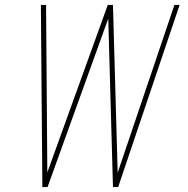

<svg xmlns="http://www.w3.org/2000/svg" viewBox="-20 -755 760 775"><path d="M151 0H172L417 -680L436 0H457L705 -735H684L455 -58L436 -735H415L171 -59L166 -735H145Z"/></svg>

Font: Iosevka Sparkle Thin Oblique
Style: Regular
Weight: 100
Italic angle: -9°
Designer: Belleve Invis
Foundry: Belleve Invis
Version: Version 4.5.0; ttfautohint (v1.8.3)